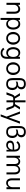

<svg xmlns="http://www.w3.org/2000/svg" viewBox="2976 -3716 954 6946"><g transform="rotate(90 3453.0 -243.0)"><path d="M476.1 0H403.3V-288.6Q403.3 -348.1 379.9 -387.5Q356.4 -426.8 300.3 -426.8Q258.8 -426.8 225.8 -405Q192.9 -383.3 174.1 -349.1Q155.3 -314.9 155.3 -276.4V0H82V-487.8H155.3V-410.2Q178.7 -448.7 219.2 -472.4Q259.8 -496.1 307.6 -496.1Q366.7 -496.1 403.8 -469.5Q440.9 -442.9 458.5 -397.9Q476.1 -353 476.1 -297.9Z M702.1 213.9H628.9V-487.8H702.1V-420.4Q753.4 -498 854 -498Q918 -498 961.7 -463.6Q1005.4 -429.2 1028.1 -371.6Q1050.8 -314 1050.8 -244.1Q1050.8 -175.8 1028.6 -117.7Q1006.3 -59.6 960 -23.9Q915 9.8 854 9.8Q754.4 9.8 702.1 -67.4ZM835.4 -54.2Q883.8 -54.2 915 -80.3Q946.3 -106.4 961.2 -149.4Q976.1 -192.4 976.1 -243.2Q976.1 -292.5 961.7 -335.9Q947.3 -379.4 916.3 -406.5Q885.3 -433.6 835.4 -433.6Q787.6 -433.6 756.8 -407.7Q726.1 -381.8 711.4 -338.6Q696.8 -295.4 696.8 -243.2Q696.8 -192.9 710.9 -149.9Q725.1 -106.9 755.6 -80.6Q786.1 -54.2 835.4 -54.2Z M1134.8 0ZM1134.8 0ZM1365.2 9.8Q1294.4 9.8 1242.7 -25.1Q1190.9 -60.1 1162.8 -117.2Q1134.8 -174.3 1134.8 -242.2Q1134.8 -309.6 1162.8 -367.2Q1190.9 -424.8 1245.6 -460.4Q1297.9 -494.1 1365.2 -494.1Q1436.5 -494.1 1488.5 -459Q1540.5 -423.8 1568.8 -366.5Q1597.2 -309.1 1597.2 -242.2Q1597.2 -173.3 1568.1 -116Q1539.1 -58.6 1486.8 -24.4Q1434.6 9.8 1365.2 9.8ZM1365.2 -54.7Q1418 -54.7 1450.9 -80.1Q1483.9 -105.5 1499.5 -147.9Q1515.1 -190.4 1515.1 -242.2Q1515.1 -292.5 1500.2 -335.2Q1485.4 -377.9 1452.4 -403.6Q1419.4 -429.2 1365.2 -429.2Q1313 -429.2 1280 -403.8Q1247.1 -378.4 1231.7 -335.9Q1216.3 -293.5 1216.3 -242.2Q1216.3 -191.4 1231.4 -148.7Q1246.6 -106 1279.5 -80.3Q1312.5 -54.7 1365.2 -54.7Z M1685.5 0ZM1685.5 0ZM1900.9 211.4Q1839.4 211.4 1789.8 187.7Q1740.2 164.1 1708.5 115.2L1765.1 73.2Q1789.1 112.3 1824 130.4Q1858.9 148.4 1900.4 148.4Q1945.3 148.4 1974.9 129.4Q2004.4 110.4 2019 76.9Q2033.7 43.5 2033.7 0V-68.4Q1980.5 7.8 1884.8 7.8Q1819.8 7.8 1775.4 -26.4Q1731 -60.5 1708.3 -117.9Q1685.5 -175.3 1685.5 -245.1Q1685.5 -312.5 1707.8 -370.4Q1730 -428.2 1776.9 -464.4Q1821.8 -498 1884.3 -498Q1934.1 -498 1971.9 -477.5Q2009.8 -457 2033.7 -421.4V-487.8H2107.4L2106.4 0Q2106.4 64.5 2082.8 111.8Q2059.1 159.2 2013.4 185.3Q1967.8 211.4 1900.9 211.4ZM1900.9 -56.6Q1948.7 -56.6 1979.5 -82.3Q2010.3 -107.9 2024.9 -150.6Q2039.6 -193.4 2039.6 -245.1Q2039.6 -293.5 2025.9 -336.4Q2012.2 -379.4 1981.7 -406.2Q1951.2 -433.1 1900.9 -433.1Q1852.5 -433.1 1821.5 -407.2Q1790.5 -381.3 1775.4 -338.6Q1760.3 -295.9 1760.3 -245.1Q1760.3 -195.3 1774.7 -152.3Q1789.1 -109.4 1820.3 -83Q1851.6 -56.6 1900.9 -56.6Z M2231.9 0ZM2231.9 0ZM2462.4 9.8Q2391.6 9.8 2339.8 -25.1Q2288.1 -60.1 2260 -117.2Q2231.9 -174.3 2231.9 -242.2Q2231.9 -309.6 2260 -367.2Q2288.1 -424.8 2342.8 -460.4Q2395 -494.1 2462.4 -494.1Q2533.7 -494.1 2585.7 -459Q2637.7 -423.8 2666 -366.5Q2694.3 -309.1 2694.3 -242.2Q2694.3 -173.3 2665.3 -116Q2636.2 -58.6 2584 -24.4Q2531.7 9.8 2462.4 9.8ZM2462.4 -54.7Q2515.1 -54.7 2548.1 -80.1Q2581.1 -105.5 2596.7 -147.9Q2612.3 -190.4 2612.3 -242.2Q2612.3 -292.5 2597.4 -335.2Q2582.5 -377.9 2549.6 -403.6Q2516.6 -429.2 2462.4 -429.2Q2410.2 -429.2 2377.2 -403.8Q2344.2 -378.4 2328.9 -335.9Q2313.5 -293.5 2313.5 -242.2Q2313.5 -191.4 2328.6 -148.7Q2343.8 -106 2376.7 -80.3Q2409.7 -54.7 2462.4 -54.7Z M3024.9 9.8Q2947.8 9.8 2900.1 -15.6Q2852.5 -41 2829.6 -92.3Q2804.7 -145.5 2804.7 -232.9V-478.5Q2804.7 -545.9 2826.9 -595.7Q2849.1 -645.5 2895.8 -672.9Q2942.4 -700.2 3015.6 -700.2Q3105.5 -700.2 3159.2 -657.2Q3212.9 -614.3 3212.9 -529.8Q3212.9 -508.3 3202.4 -481.4Q3191.9 -454.6 3170.4 -431.4Q3148.9 -408.2 3115.7 -396Q3175.8 -385.7 3207.3 -332.5Q3238.8 -279.3 3238.8 -216.8Q3238.8 -144 3211.2 -93.5Q3183.6 -43 3135.3 -16.6Q3086.9 9.8 3024.9 9.8ZM3019.5 -54.7Q3094.7 -54.7 3127.2 -96.4Q3159.7 -138.2 3159.7 -216.8Q3159.7 -265.6 3141.8 -297.6Q3124 -329.6 3094.5 -345Q3064.9 -360.4 3028.8 -360.4Q2999 -360.4 2975.1 -354.7Q2951.2 -349.1 2931.2 -333V-396.5Q2955.1 -410.2 2987.8 -416Q3020.5 -421.9 3049.8 -422.9Q3078.6 -423.3 3097.2 -439.7Q3115.7 -456.1 3124.8 -480.5Q3133.8 -504.9 3133.8 -528.3Q3133.8 -633.3 3019 -633.3H3015.6Q2940.4 -633.3 2909.4 -596.7Q2878.4 -560.1 2878.4 -481.9V-233.4Q2878.4 -133.8 2909.4 -94.2Q2940.4 -54.7 3019.5 -54.7Z M3972.2 0H3888.2L3828.1 -175.3Q3815.9 -212.9 3797.1 -229Q3778.3 -245.1 3749 -245.1H3682.6V0H3608.9V-245.1H3541.5Q3512.7 -245.1 3494.1 -229Q3475.6 -212.9 3463.4 -175.3L3403.3 0H3318.4L3397.9 -212.4Q3410.2 -243.7 3429.9 -267.3Q3449.7 -291 3473.6 -291L3349.1 -487.8H3438.5L3545.9 -306.6H3608.9V-689.9H3682.6V-306.6H3745.1L3853.5 -487.8H3942.4L3817.9 -291Q3842.3 -291 3861.6 -267.3Q3880.9 -243.7 3892.6 -212.4Z M4192.9 210H4117.7L4199.2 -3.4L4012.2 -487.8H4092.8L4233.9 -88.9L4373.5 -487.8H4454.1Z M4759.8 9.8Q4682.6 9.8 4635 -15.6Q4587.4 -41 4564.5 -92.3Q4539.6 -145.5 4539.6 -232.9V-478.5Q4539.6 -545.9 4561.8 -595.7Q4584 -645.5 4630.6 -672.9Q4677.2 -700.2 4750.5 -700.2Q4840.3 -700.2 4894 -657.2Q4947.8 -614.3 4947.8 -529.8Q4947.8 -508.3 4937.3 -481.4Q4926.8 -454.6 4905.3 -431.4Q4883.8 -408.2 4850.6 -396Q4910.6 -385.7 4942.1 -332.5Q4973.6 -279.3 4973.6 -216.8Q4973.6 -144 4946 -93.5Q4918.5 -43 4870.1 -16.6Q4821.8 9.8 4759.8 9.8ZM4754.4 -54.7Q4829.6 -54.7 4862.1 -96.4Q4894.5 -138.2 4894.5 -216.8Q4894.5 -265.6 4876.7 -297.6Q4858.9 -329.6 4829.3 -345Q4799.8 -360.4 4763.7 -360.4Q4733.9 -360.4 4710 -354.7Q4686 -349.1 4666 -333V-396.5Q4689.9 -410.2 4722.7 -416Q4755.4 -421.9 4784.7 -422.9Q4813.5 -423.3 4832 -439.7Q4850.6 -456.1 4859.6 -480.5Q4868.7 -504.9 4868.7 -528.3Q4868.7 -633.3 4753.9 -633.3H4750.5Q4675.3 -633.3 4644.3 -596.7Q4613.3 -560.1 4613.3 -481.9V-233.4Q4613.3 -133.8 4644.3 -94.2Q4675.3 -54.7 4754.4 -54.7Z M5066.9 0ZM5066.9 0ZM5226.6 9.8Q5181.6 9.8 5145.3 -7.1Q5108.9 -23.9 5087.9 -56.4Q5066.9 -88.9 5066.9 -135.7Q5066.9 -186 5093 -217.5Q5119.1 -249 5167.5 -263.9Q5215.8 -278.8 5283.2 -278.8H5394.5Q5394.5 -352.1 5366.5 -392.3Q5338.4 -432.6 5274.9 -432.6Q5189.9 -432.6 5139.6 -360.8L5086.4 -402.3Q5154.3 -496.1 5270.5 -496.1Q5333.5 -496.1 5376 -471.4Q5418.5 -446.8 5439.9 -402.3Q5461.4 -357.9 5461.4 -299.3V0H5399.4L5397.9 -94.2Q5370.6 -39.6 5324.7 -14.9Q5278.8 9.8 5226.6 9.8ZM5234.9 -51.8Q5272.5 -51.8 5302.2 -67.4Q5332 -83 5352.5 -108.2Q5373 -133.3 5383.8 -163.8Q5394.5 -194.3 5394.5 -223.6H5290Q5213.4 -223.6 5178 -201.4Q5142.6 -179.2 5142.6 -133.8Q5142.6 -105 5154.8 -86.9Q5167 -68.8 5187.7 -60.3Q5208.5 -51.8 5234.9 -51.8Z M6290 0H6216.3V-288.6Q6216.3 -349.6 6192.6 -392.1Q6168.9 -434.6 6112.3 -434.6Q6072.8 -434.6 6045.2 -412.1Q6017.6 -389.6 6002.9 -354Q5988.3 -318.4 5988.3 -277.8V0H5914.1V-290.5Q5914.1 -351.6 5890.9 -393.1Q5867.7 -434.6 5811.5 -434.6Q5772 -434.6 5744.1 -412.4Q5716.3 -390.1 5701.7 -354.2Q5687 -318.4 5687 -277.8V0H5613.3V-487.8H5687V-404.3Q5702.6 -445.3 5737.5 -471.2Q5772.5 -497.1 5819.3 -497.1Q5870.1 -497.1 5909.7 -472.7Q5949.2 -448.2 5969.7 -397.9Q5993.2 -447.8 6032 -471.9Q6070.8 -496.1 6120.1 -496.1Q6179.2 -496.1 6216.8 -469.5Q6254.4 -442.9 6272.2 -397.7Q6290 -352.5 6290 -297.9Z M6598.6 11.2Q6540 11.2 6502.9 -16.6Q6465.8 -44.4 6448.2 -92Q6430.7 -139.6 6430.7 -198.7V-487.8H6503.4V-195.8Q6503.4 -135.3 6526.4 -93.5Q6549.3 -51.8 6606 -51.8Q6647.5 -51.8 6680.4 -74.2Q6713.4 -96.7 6732.4 -133.5Q6751.5 -170.4 6751.5 -213.4V-487.8H6823.7V0H6751.5V-82.5Q6741.7 -61.5 6720.5 -40Q6699.2 -18.6 6668.2 -3.7Q6637.2 11.2 6598.6 11.2Z"/></g></svg>

Font: Acari Sans
Style: Regular
Weight: 400
Designer: Alfredo Marco Pradil and Stefan Peev
Foundry: Hanken Design Co.
Version: Version 1.045;February 4, 2021;FontCreator 13.0.0.2655 64-bi